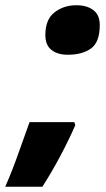

<svg xmlns="http://www.w3.org/2000/svg" viewBox="-77 -580 403 729"><path d="M180.2 -372.1Q141.6 -372.1 118.4 -390.4Q95.2 -408.7 95.2 -446.8Q95.2 -506.3 130.1 -533.2Q165 -560.1 212.9 -560.1Q252.9 -560.1 277.3 -541.7Q301.8 -523.4 301.8 -484.9Q301.8 -419.9 268.6 -396Q235.4 -372.1 180.2 -372.1ZM-57.1 128.9Q-30.8 69.3 -7.3 2.4Q16.1 -64.5 35.2 -116.2H205.1L209 -105Q186 -51.8 152.6 11.2Q119.1 74.2 84 128.9Z"/></svg>

Font: Open Sans ExtraBold
Style: Italic
Weight: 800
Italic angle: -12°
Designer: Monotype Design Team
Foundry: Monotype Imaging Inc.
Version: Version 3.000; ttfautohint (v1.8.4)